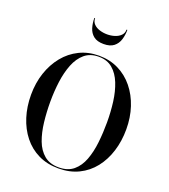

<svg xmlns="http://www.w3.org/2000/svg" viewBox="-172 -1101 1085 1233"><g transform="rotate(20 370.5 -484.0)"><path d="M371 10Q294 10 233.5 -19.5Q173 -49 131 -102Q89 -155 67 -224.8Q45 -294.5 45 -375Q45 -455.5 68.2 -525.2Q91.5 -595 134.5 -648Q177.5 -701 237.5 -730.5Q297.5 -760 371 -760Q444.5 -760 504.2 -730.5Q564 -701 607 -648Q650 -595 673 -525.2Q696 -455.5 696 -375Q696 -294.5 674.2 -224.8Q652.5 -155 610.8 -102Q569 -49 508.5 -19.5Q448 10 371 10ZM371 3Q432.5 3 470.8 -29Q509 -61 529.2 -115Q549.5 -169 557 -236.8Q564.5 -304.5 564.5 -375Q564.5 -446 555.8 -513.5Q547 -581 525.5 -635Q504 -689 466.5 -721Q429 -753 371 -753Q313 -753 275.2 -721Q237.5 -689 216 -635Q194.5 -581 185.5 -513.5Q176.5 -446 176.5 -375Q176.5 -304.5 184.2 -236.8Q192 -169 212.2 -115Q232.5 -61 271 -29Q309.5 3 371 3ZM371 -840Q326.5 -840 302 -859.5Q277.5 -879 268 -910.5Q258.5 -942 258.5 -977.5H263.5Q263.5 -953.5 279 -937.5Q294.5 -921.5 319.2 -913.8Q344 -906 371 -906Q398 -906 422.5 -913.8Q447 -921.5 462.8 -937.5Q478.5 -953.5 478.5 -977.5H484Q484 -942 474.2 -910.5Q464.5 -879 439.8 -859.5Q415 -840 371 -840Z"/></g></svg>

Font: BodoniModa_28ptMedium
Style: Regular
Weight: 500
Designer: Owen Earl
Foundry: indestructible type
Version: Version 2.004